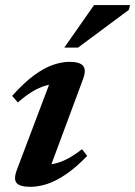

<svg xmlns="http://www.w3.org/2000/svg" viewBox="-20 -710 522 742"><path d="M45.5 -54.5 181.5 -414 207 -385Q182 -386.5 156.8 -379.2Q131.5 -372 105 -356Q78.5 -340 49 -314L27 -339.5Q72.5 -390.5 111.5 -419Q150.5 -447.5 184.5 -459.2Q218.5 -471 249 -471Q289 -471 301.5 -455Q314 -439 301 -404.5L165 -38.5L140.5 -73.5Q166.5 -72 191.8 -77.8Q217 -83.5 243 -97.5Q269 -111.5 297 -133.5L317 -107.5Q274 -63 235.5 -36.8Q197 -10.5 162.8 0.8Q128.5 12 97 12Q56.5 12 44 -3Q31.5 -18 45.5 -54.5ZM228.5 -526 343.5 -690.5H482.5L478 -672L281.5 -526Z"/></svg>

Font: Newsreader SemiBold
Style: Italic
Weight: 600
Italic angle: -17°
Designer: Hugues Gentile
Foundry: Production Type
Version: Version 1.003